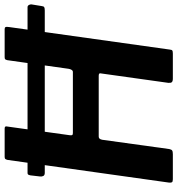

<svg xmlns="http://www.w3.org/2000/svg" viewBox="12 -794 782 847"><g transform="rotate(-90 403.5 -371.0)"><path d="M800 -580Q799 -570 795 -567.5Q791 -565 780 -565H64Q54 -565 50.5 -571Q47 -577 48 -586L53 -629Q55 -637 57 -639Q59 -641 64 -641H795Q801 -641 804.5 -635Q808 -629 807 -623ZM224 -327Q219 -327 215.5 -324Q212 -321 210 -312L169 -16Q167 -6 162.5 -3Q158 0 146 0H36Q25 0 22.5 -4Q20 -8 21 -17L121 -729Q123 -737 125.5 -739.5Q128 -742 135 -742H259Q266 -742 268 -739Q270 -736 268 -728L230 -455Q229 -446 231 -443.5Q233 -441 240 -441H509Q515 -441 518.5 -447Q522 -453 523 -460L561 -730Q563 -738 565.5 -740Q568 -742 575 -742H698Q705 -742 707 -738Q709 -734 707 -721L608 -15Q607 -5 604 -2.5Q601 0 590 0H480Q468 0 464 -4.5Q460 -9 461 -20L503 -320Q504 -327 492 -327Z"/></g></svg>

Font: Libre Franklin SemiBold
Style: Italic
Weight: 600
Italic angle: -8°
Designer: Pablo Impallari, Rodrigo Fuenzalida, Nhung Nguyen
Foundry: Impallari Type
Version: Version 3.000